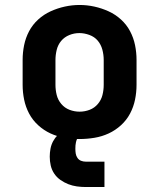

<svg xmlns="http://www.w3.org/2000/svg" viewBox="-20 -551 640 772"><path d="M300 8Q270 8 240 3Q210 -2 183 -14.5Q156 -27 133.5 -47.5Q111 -68 97 -94.5Q83 -121 77 -150.5Q71 -180 71 -210V-310Q71 -340 77 -369.5Q83 -399 97 -425.5Q111 -452 133.5 -472.5Q156 -493 183.5 -505.5Q211 -518 240.5 -524.5Q270 -531 300 -531Q330 -531 359.5 -524.5Q389 -518 416.5 -505.5Q444 -493 466.5 -472.5Q489 -452 503 -425.5Q517 -399 523 -369.5Q529 -340 529 -310V-210Q529 -180 523 -150.5Q517 -121 503 -94.5Q489 -68 466.5 -47.5Q444 -27 417 -14.5Q390 -2 360 3Q330 8 300 8ZM300 -102Q321 -102 340.5 -109.5Q360 -117 373.5 -133Q387 -149 392 -169Q397 -189 397 -210V-310Q397 -331 391.5 -351.5Q386 -372 373 -387.5Q360 -403 339.5 -410.5Q319 -418 299 -418Q278 -418 258.5 -410Q239 -402 226 -386.5Q213 -371 208 -350.5Q203 -330 203 -310V-210Q203 -189 208 -169Q213 -149 226.5 -133Q240 -117 259.5 -109.5Q279 -102 300 -102ZM325 201Q307 201 289 198.5Q271 196 254.5 189.5Q238 183 223 172.5Q208 162 198 147Q188 132 184 114.5Q180 97 180 79Q180 63 183 47Q186 31 193.5 17Q201 3 212.5 -8.5Q224 -20 238 -27Q252 -34 268 -37Q284 -40 300 -40V0Q293 0 290 7Q287 14 285.5 20.5Q284 27 283.5 33.5Q283 40 283 47Q283 57 284.5 66.5Q286 76 291.5 84Q297 92 306 95.5Q315 99 325 99H400V201Z"/></svg>

Font: Iosevka Custom XBdEx
Style: Regular
Weight: 800
Width: 7
Monospace: yes
Designer: Belleve Invis
Foundry: Belleve Invis
Version: Version 11.2.4; ttfautohint (v1.8.4)